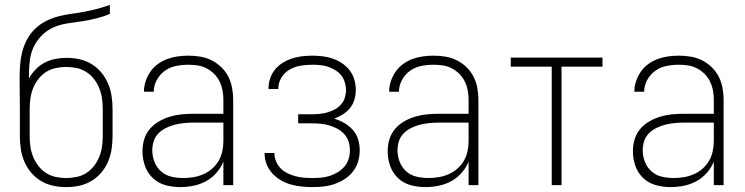

<svg xmlns="http://www.w3.org/2000/svg" viewBox="-20 -755 3040 783"><path d="M250 8Q223 8 197 2.5Q171 -3 148 -16.5Q125 -30 107.5 -50.5Q90 -71 79.5 -95.5Q69 -120 65 -146.5Q61 -173 61 -200V-311Q61 -342 60.5 -373Q60 -404 60 -435Q60 -463 62 -490Q64 -517 70.5 -543Q77 -569 90 -593.5Q103 -618 122.5 -637Q142 -656 166.5 -668.5Q191 -681 217 -688Q243 -695 270 -698.5Q297 -702 323.5 -707Q350 -712 376.5 -719Q403 -726 428 -735V-698Q401 -687 373 -680Q345 -673 316 -668.5Q287 -664 258 -660Q229 -656 202 -645Q175 -634 153.5 -613.5Q132 -593 119 -567Q106 -541 102 -511.5Q98 -482 98 -453V-435Q109 -455 125.5 -472Q142 -489 162 -499.5Q182 -510 205 -514.5Q228 -519 251 -519Q278 -519 304 -513.5Q330 -508 353 -494Q376 -480 393 -459.5Q410 -439 420.5 -414.5Q431 -390 435 -363.5Q439 -337 439 -311V-200Q439 -173 435 -146.5Q431 -120 420.5 -95.5Q410 -71 392.5 -50.5Q375 -30 352 -16.5Q329 -3 303 2.5Q277 8 250 8ZM250 -29Q272 -29 293 -33.5Q314 -38 332 -49.5Q350 -61 363.5 -78.5Q377 -96 385 -116Q393 -136 396 -157Q399 -178 399 -200V-311Q399 -332 396 -353.5Q393 -375 385 -395Q377 -415 363.5 -432.5Q350 -450 332 -461.5Q314 -473 293 -477.5Q272 -482 250 -482Q229 -482 207.5 -477.5Q186 -473 168 -461.5Q150 -450 136.5 -432.5Q123 -415 115 -395Q107 -375 104 -353.5Q101 -332 101 -311V-200Q101 -178 104 -157Q107 -136 115 -116Q123 -96 136.5 -78.5Q150 -61 168 -49.5Q186 -38 207 -33.5Q228 -29 250 -29Z M714 8Q684 8 654.5 0Q625 -8 603 -29Q581 -50 571 -79Q561 -108 561 -138Q561 -163 568 -186.5Q575 -210 590.5 -228.5Q606 -247 627.5 -259.5Q649 -272 672 -279Q695 -286 719.5 -288.5Q744 -291 768 -291H891V-348Q891 -367 887.5 -386Q884 -405 875.5 -422.5Q867 -440 853.5 -453.5Q840 -467 823 -476Q806 -485 787 -488Q768 -491 748 -491Q723 -491 698 -486Q673 -481 652.5 -466.5Q632 -452 619.5 -429Q607 -406 607 -381H567Q567 -403 574 -424Q581 -445 593.5 -463Q606 -481 624 -494Q642 -507 662.5 -514.5Q683 -522 704.5 -525Q726 -528 748 -528Q773 -528 797 -524Q821 -520 843 -509Q865 -498 882.5 -481Q900 -464 911 -442.5Q922 -421 926.5 -396.5Q931 -372 931 -348V0H891V-96Q881 -71 862.5 -50Q844 -29 820 -16Q796 -3 769 2.5Q742 8 714 8ZM727 -29Q748 -29 769 -32.5Q790 -36 809.5 -44.5Q829 -53 845 -67Q861 -81 871.5 -99Q882 -117 886.5 -138Q891 -159 891 -180V-255H768Q749 -255 730 -253Q711 -251 693 -246.5Q675 -242 657.5 -233.5Q640 -225 626.5 -211.5Q613 -198 607 -179.5Q601 -161 601 -142Q601 -118 610 -95Q619 -72 637 -56Q655 -40 679 -34.5Q703 -29 727 -29Z M1253 8Q1231 8 1208.5 5.5Q1186 3 1165 -3Q1144 -9 1124.5 -20.5Q1105 -32 1090 -48.5Q1075 -65 1067 -86Q1059 -107 1059 -129V-131H1099V-130Q1099 -113 1106 -96.5Q1113 -80 1125 -68Q1137 -56 1152.5 -48.5Q1168 -41 1184.5 -36.5Q1201 -32 1218.5 -30.5Q1236 -29 1253 -29Q1271 -29 1289 -30.5Q1307 -32 1324 -37.5Q1341 -43 1357 -52.5Q1373 -62 1384.5 -75.5Q1396 -89 1401.5 -106.5Q1407 -124 1407 -142Q1407 -160 1401.5 -177.5Q1396 -195 1383.5 -208.5Q1371 -222 1355 -230.5Q1339 -239 1321.5 -244Q1304 -249 1286 -250.5Q1268 -252 1250 -252H1196V-289H1250Q1266 -289 1282.5 -290.5Q1299 -292 1314.5 -296.5Q1330 -301 1344.5 -308.5Q1359 -316 1370 -328Q1381 -340 1386 -356Q1391 -372 1391 -388Q1391 -404 1386 -420Q1381 -436 1371 -448.5Q1361 -461 1346.5 -469.5Q1332 -478 1317 -483Q1302 -488 1285.5 -489.5Q1269 -491 1253 -491Q1229 -491 1205.5 -487Q1182 -483 1161.5 -471.5Q1141 -460 1128 -439Q1115 -418 1115 -394V-392H1075V-395Q1075 -416 1082 -436Q1089 -456 1102 -472Q1115 -488 1133 -499Q1151 -510 1171 -516.5Q1191 -523 1211.5 -525.5Q1232 -528 1253 -528Q1274 -528 1295.5 -525.5Q1317 -523 1337 -516Q1357 -509 1375 -497Q1393 -485 1406 -468Q1419 -451 1425 -430.5Q1431 -410 1431 -388Q1431 -369 1425.5 -349.5Q1420 -330 1407.5 -314.5Q1395 -299 1378 -288.5Q1361 -278 1343 -271Q1364 -265 1384 -253.5Q1404 -242 1419 -225Q1434 -208 1440.5 -186.5Q1447 -165 1447 -142Q1447 -119 1440.5 -96.5Q1434 -74 1419.5 -55.5Q1405 -37 1385.5 -24.5Q1366 -12 1344 -4.5Q1322 3 1299 5.5Q1276 8 1253 8Z M1714 8Q1684 8 1654.5 0Q1625 -8 1603 -29Q1581 -50 1571 -79Q1561 -108 1561 -138Q1561 -163 1568 -186.5Q1575 -210 1590.5 -228.5Q1606 -247 1627.5 -259.5Q1649 -272 1672 -279Q1695 -286 1719.5 -288.5Q1744 -291 1768 -291H1891V-348Q1891 -367 1887.5 -386Q1884 -405 1875.5 -422.5Q1867 -440 1853.5 -453.5Q1840 -467 1823 -476Q1806 -485 1787 -488Q1768 -491 1748 -491Q1723 -491 1698 -486Q1673 -481 1652.5 -466.5Q1632 -452 1619.5 -429Q1607 -406 1607 -381H1567Q1567 -403 1574 -424Q1581 -445 1593.5 -463Q1606 -481 1624 -494Q1642 -507 1662.5 -514.5Q1683 -522 1704.5 -525Q1726 -528 1748 -528Q1773 -528 1797 -524Q1821 -520 1843 -509Q1865 -498 1882.5 -481Q1900 -464 1911 -442.5Q1922 -421 1926.5 -396.5Q1931 -372 1931 -348V0H1891V-96Q1881 -71 1862.5 -50Q1844 -29 1820 -16Q1796 -3 1769 2.5Q1742 8 1714 8ZM1727 -29Q1748 -29 1769 -32.5Q1790 -36 1809.5 -44.5Q1829 -53 1845 -67Q1861 -81 1871.5 -99Q1882 -117 1886.5 -138Q1891 -159 1891 -180V-255H1768Q1749 -255 1730 -253Q1711 -251 1693 -246.5Q1675 -242 1657.5 -233.5Q1640 -225 1626.5 -211.5Q1613 -198 1607 -179.5Q1601 -161 1601 -142Q1601 -118 1610 -95Q1619 -72 1637 -56Q1655 -40 1679 -34.5Q1703 -29 1727 -29Z M2230 0V-483H2063V-520H2437V-483H2270V0Z M2714 8Q2684 8 2654.5 0Q2625 -8 2603 -29Q2581 -50 2571 -79Q2561 -108 2561 -138Q2561 -163 2568 -186.5Q2575 -210 2590.5 -228.5Q2606 -247 2627.5 -259.5Q2649 -272 2672 -279Q2695 -286 2719.5 -288.5Q2744 -291 2768 -291H2891V-348Q2891 -367 2887.5 -386Q2884 -405 2875.5 -422.5Q2867 -440 2853.5 -453.5Q2840 -467 2823 -476Q2806 -485 2787 -488Q2768 -491 2748 -491Q2723 -491 2698 -486Q2673 -481 2652.5 -466.5Q2632 -452 2619.5 -429Q2607 -406 2607 -381H2567Q2567 -403 2574 -424Q2581 -445 2593.5 -463Q2606 -481 2624 -494Q2642 -507 2662.5 -514.5Q2683 -522 2704.5 -525Q2726 -528 2748 -528Q2773 -528 2797 -524Q2821 -520 2843 -509Q2865 -498 2882.5 -481Q2900 -464 2911 -442.5Q2922 -421 2926.5 -396.5Q2931 -372 2931 -348V0H2891V-96Q2881 -71 2862.5 -50Q2844 -29 2820 -16Q2796 -3 2769 2.5Q2742 8 2714 8ZM2727 -29Q2748 -29 2769 -32.5Q2790 -36 2809.5 -44.5Q2829 -53 2845 -67Q2861 -81 2871.5 -99Q2882 -117 2886.5 -138Q2891 -159 2891 -180V-255H2768Q2749 -255 2730 -253Q2711 -251 2693 -246.5Q2675 -242 2657.5 -233.5Q2640 -225 2626.5 -211.5Q2613 -198 2607 -179.5Q2601 -161 2601 -142Q2601 -118 2610 -95Q2619 -72 2637 -56Q2655 -40 2679 -34.5Q2703 -29 2727 -29Z"/></svg>

Font: Iosevka Curly Extralight
Style: Regular
Weight: 200
Monospace: yes
Designer: Belleve Invis
Foundry: Belleve Invis
Version: Version 22.1.2; ttfautohint (v1.8.4)